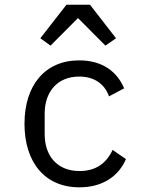

<svg xmlns="http://www.w3.org/2000/svg" viewBox="-20 -785 640 817"><path d="M317.8 12.1C421.2 12.1 486.2 -39.1 516 -108L459.2 -147C432.9 -90.9 388.1 -57.2 318.9 -57.2C221.9 -57.2 170.1 -122.9 170.1 -214.1V-301.8C170.1 -393.1 223 -459.2 317.1 -459.2C381 -459.2 425.1 -427.9 443.9 -375L508.2 -409.1C479 -479 416.9 -528.1 317.1 -528.1C171.2 -528.1 84.2 -421.9 84.2 -258.2C84.2 -95.2 170.1 12.1 317.8 12.1ZM151.6 -622.2 195 -590.9 311.8 -708.1 428.6 -590.9 473.7 -622.2 362.9 -764.9H262.8Z"/></svg>

Font: Margiela Mono
Style: Regular
Weight: 400
Designer: Mike Abbink, Paul van der Laan, Pieter van Rosmalen
Foundry: Bold Monday
Version: Version 2.003 2021